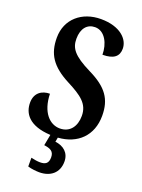

<svg xmlns="http://www.w3.org/2000/svg" viewBox="-175 -802 826 1115"><g transform="rotate(20 237.5 -244.5)"><path d="M215 235C283 235 332 197 332 127C332 73 295 42 243 36L248 9C368 1 447 -76 447 -198C447 -300 405 -361 290 -417C179 -472 153 -510 153 -568C153 -632 185 -668 233 -668C294 -668 327 -599 327 -532C398 -532 426 -559 426 -605C426 -663 369 -724 249 -724C133 -724 44 -651 44 -535C44 -435 84 -371 196 -313C285 -267 336 -232 336 -157C336 -92 302 -45 240 -45C177 -45 121 -102 118 -215C70 -215 27 -189 27 -127C27 -63 66 2 202 9L189 77C225 82 251 91 251 130C251 169 231 179 199 179C184 179 164 176 144 171V225C164 232 199 235 215 235Z"/></g></svg>

Font: Noto Serif Georgian ExtraCondensed Bold
Style: Regular
Weight: 700
Width: 2
Designer: Monotype Design Team, Akaki Razmadze
Foundry: Google LLC
Version: Version 2.003